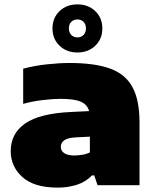

<svg xmlns="http://www.w3.org/2000/svg" viewBox="-20 -847 712 878"><path d="M244 11Q136 11 82.5 -37.2Q29 -85.5 29 -156Q29 -236.5 95.2 -282.5Q161.5 -328.5 306 -335L387.5 -339Q379.5 -369 349.5 -382Q319.5 -395 256 -395Q221 -395 173.8 -389.2Q126.5 -383.5 86 -372V-533Q137 -546.5 194.2 -552.8Q251.5 -559 298 -559Q412 -559 482.5 -533.8Q553 -508.5 585.5 -449Q618 -389.5 618 -287V0H426L411 -45H401Q372 -15 331.2 -2Q290.5 11 244 11ZM258 -175Q258 -158 273.2 -147Q288.5 -136 320 -136Q336.5 -136 355.5 -139Q374.5 -142 391 -150V-222L329 -219Q289.5 -217 273.8 -205.5Q258 -194 258 -175ZM334 -607Q284.5 -607 252.2 -638Q220 -669 220 -717Q220 -765 252.2 -796Q284.5 -827 334 -827Q383.5 -827 415.8 -796Q448 -765 448 -717Q448 -669 415.8 -638Q383.5 -607 334 -607ZM334 -676Q351.5 -676 362.2 -687.2Q373 -698.5 373 -717Q373 -736 362.2 -747Q351.5 -758 334 -758Q317 -758 306 -747Q295 -736 295 -717Q295 -698.5 306 -687.2Q317 -676 334 -676Z"/></svg>

Font: Encode Sans Expanded Black
Style: Regular
Weight: 900
Width: 7
Designer: Multiple Designers
Foundry: Impallari Type
Version: Version 3.000; ttfautohint (v1.8.3) -l 8 -r 50 -G 200 -x 14 